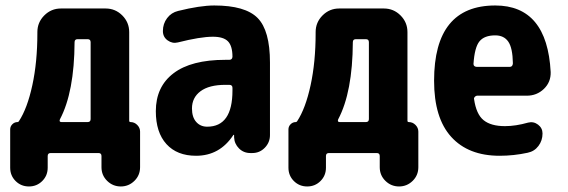

<svg xmlns="http://www.w3.org/2000/svg" viewBox="-20 -550 2040 690"><path d="M305.7 -122.1V-398.4Q305.7 -409.2 294.9 -409.2H258.8Q248 -409.2 248 -398.4Q247.1 -218.8 195.3 -121.1Q191.4 -111.3 201.2 -111.3H294.9Q305.7 -111.3 305.7 -122.1ZM449.2 -111.3Q462.9 -111.3 473.1 -101.1Q483.4 -90.8 483.4 -77.1V50.8Q483.4 80.1 462.9 100.1Q442.4 120.1 414.1 120.1Q385.7 120.1 365.2 100.1Q344.7 80.1 344.7 50.8V10.7Q344.7 0 334 0H162.1Q151.4 0 151.4 10.7V52.7Q151.4 81.1 131.8 100.6Q112.3 120.1 84 120.1Q55.7 120.1 36.1 100.6Q16.6 81.1 16.6 52.7V-85Q16.6 -95.7 24.4 -103.5Q32.2 -111.3 43 -111.3Q45.9 -111.3 47.9 -114.3Q78.1 -160.2 96.2 -243.7Q114.3 -327.1 114.3 -430.7V-434.6Q114.3 -469.7 139.2 -494.6Q164.1 -519.5 199.2 -519.5H359.4Q394.5 -519.5 419.4 -494.6Q444.3 -469.7 444.3 -434.6V-116.2Q444.3 -111.3 449.2 -111.3Z M815.4 -224.6V-234.4Q815.4 -245.1 803.7 -245.1H790Q731.4 -245.1 700.7 -222.2Q669.9 -199.2 669.9 -160.2Q669.9 -128.9 685.1 -111.8Q700.2 -94.7 724.6 -94.7Q815.4 -94.7 815.4 -224.6ZM750 -530.3Q861.3 -530.3 905.8 -485.4Q950.2 -440.4 950.2 -325.2V-64.5Q950.2 -38.1 931.6 -19Q913.1 0 886.7 0H879.9Q855.5 0 838.9 -16.6Q822.3 -33.2 821.3 -56.6V-64.5Q821.3 -65.4 820.3 -65.4Q818.4 -65.4 818.4 -64.5Q769.5 9.8 684.6 9.8Q616.2 9.8 578.1 -32.2Q540 -74.2 540 -150.4Q540 -238.3 603.5 -286.6Q667 -335 790 -335H803.7Q814.5 -335 815.4 -345.7Q815.4 -384.8 799.3 -401.4Q783.2 -418 745.1 -418Q700.2 -418 619.1 -397.5Q599.6 -392.6 582.5 -404.8Q565.4 -417 565.4 -438.5Q565.4 -464.8 580.6 -484.9Q595.7 -504.9 620.1 -510.7Q699.2 -530.3 750 -530.3Z M1305.7 -122.1V-398.4Q1305.7 -409.2 1294.9 -409.2H1258.8Q1248 -409.2 1248 -398.4Q1247.1 -218.8 1195.3 -121.1Q1191.4 -111.3 1201.2 -111.3H1294.9Q1305.7 -111.3 1305.7 -122.1ZM1449.2 -111.3Q1462.9 -111.3 1473.1 -101.1Q1483.4 -90.8 1483.4 -77.1V50.8Q1483.4 80.1 1462.9 100.1Q1442.4 120.1 1414.1 120.1Q1385.7 120.1 1365.2 100.1Q1344.7 80.1 1344.7 50.8V10.7Q1344.7 0 1334 0H1162.1Q1151.4 0 1151.4 10.7V52.7Q1151.4 81.1 1131.8 100.6Q1112.3 120.1 1084 120.1Q1055.7 120.1 1036.1 100.6Q1016.6 81.1 1016.6 52.7V-85Q1016.6 -95.7 1024.4 -103.5Q1032.2 -111.3 1043 -111.3Q1045.9 -111.3 1047.9 -114.3Q1078.1 -160.2 1096.2 -243.7Q1114.3 -327.1 1114.3 -430.7V-434.6Q1114.3 -469.7 1139.2 -494.6Q1164.1 -519.5 1199.2 -519.5H1359.4Q1394.5 -519.5 1419.4 -494.6Q1444.3 -469.7 1444.3 -434.6V-116.2Q1444.3 -111.3 1449.2 -111.3Z M1811.5 -309.6Q1822.3 -309.6 1823.2 -322.3Q1822.3 -377.9 1806.6 -400.4Q1791 -422.9 1759.8 -422.9Q1720.7 -422.9 1703.1 -401.4Q1685.5 -379.9 1681.6 -320.3Q1681.6 -310.5 1693.4 -309.6ZM1759.8 -530.3Q1946.3 -530.3 1959 -291Q1960 -254.9 1934.6 -230.5Q1909.2 -206.1 1873 -206.1H1694.3Q1690.4 -206.1 1686.5 -202.1Q1682.6 -198.2 1683.6 -194.3Q1691.4 -139.6 1717.8 -118.2Q1744.1 -96.7 1794.9 -96.7Q1833 -96.7 1877.9 -109.4Q1897.5 -114.3 1913.6 -102.1Q1929.7 -89.8 1929.7 -70.3Q1929.7 -44.9 1915 -25.4Q1900.4 -5.9 1876 -1Q1826.2 9.8 1775.4 9.8Q1663.1 9.8 1601.6 -58.1Q1540 -126 1540 -259.8Q1540 -530.3 1759.8 -530.3Z"/></svg>

Font: Rounded-X Mgen+ 1m bold
Style: Bold
Weight: 700
Designer: [Source Han Sans]
Ryoko NISHIZUKA  (kana & ideographs); Paul D. Hunt (Latin, Greek & Cyrillic); Wenlong ZHANG  (bopomofo
Version: Version 1.059.20150602